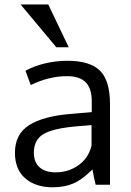

<svg xmlns="http://www.w3.org/2000/svg" viewBox="-20 -815 576 847"><path d="M228.5 -606.4 70.8 -795.4H192.9L283.2 -606.4ZM224.6 -54.7Q282.7 -54.7 326.9 -86.7Q371.1 -118.7 383.8 -172.9V-263.2Q381.3 -263.2 354.2 -260.7Q327.1 -258.3 318.8 -257.8Q212.9 -248.5 171.1 -223.1Q129.4 -197.8 129.4 -141.6Q129.4 -98.6 154.8 -76.7Q180.2 -54.7 224.6 -54.7ZM401.9 0Q394.5 -31.2 387.7 -67.4Q343.3 -22.9 304.2 -5.9Q265.1 11.2 212.4 11.2Q137.2 11.2 91.6 -28.1Q45.9 -67.4 45.9 -141.1Q45.9 -223.1 108.2 -262.7Q170.4 -302.2 287.6 -312Q303.7 -313.5 336.2 -316.2Q368.7 -318.8 384.8 -320.3V-367.7Q384.8 -424.3 358.4 -451.7Q332 -479 275.4 -479Q196.3 -479 115.7 -439.9Q113.3 -445.8 103 -473.9Q92.8 -502 92.3 -502.9Q127.9 -522.9 177 -534.9Q226.1 -546.9 276.9 -546.9Q377 -546.9 421.1 -503.2Q465.3 -459.5 465.3 -354.5V0Z"/></svg>

Font: Oxygen
Style: Regular
Weight: 400
Designer: Vernon Adams
Foundry: Vernon Adams
Version: Version Release 0.2.3 webfont; ttfautohint (v0.93.3-1d66) -l